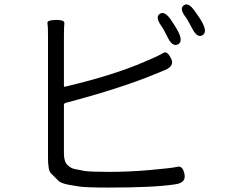

<svg xmlns="http://www.w3.org/2000/svg" viewBox="-20 -831 1040 868"><path d="M472 17Q367 17 337 12Q313 8 289 4Q254 -3 244 -14Q227 -31 210 -48Q197 -61 197 -119V-671Q197 -714 194.5 -727Q192 -740 233 -741Q273 -741 271 -725.5Q269 -710 269 -671V-443Q269 -438 274 -439Q494 -491 634 -552Q656 -561 678 -571Q702 -582 719 -592Q736 -602 753 -567Q771 -533 725 -514L681 -496Q527 -432 277 -366Q269 -364 269 -356V-138Q269 -100 285 -85Q301 -70 317 -67Q340 -62 363 -58Q391 -54 475 -54Q563 -54 654 -62Q758 -71 782 -77Q806 -83 814 -44Q822 -5 774 2Q679 17 472 17ZM784 -630Q759 -619 738 -662Q720 -699 709 -714Q681 -754 702 -768Q723 -783 751 -744Q777 -706 787 -685Q808 -642 784 -630ZM894 -671Q871 -659 849 -702Q827 -744 819 -754Q790 -792 811 -807Q831 -822 859 -783Q885 -748 896 -726Q918 -683 894 -671Z"/></svg>

Font: Resource Han Rounded JP Normal
Style: Regular
Weight: 350
Designer: Cyano Hao (round all glyphs); Ryoko NISHIZUKA 西塚涼子 (kana, bopomofo & ideographs); Paul D. Hunt (Latin, Greek & Cyrillic)
Foundry: Cyano Hao
Version: 0.990